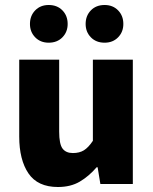

<svg xmlns="http://www.w3.org/2000/svg" viewBox="-20 -737 613 769"><path d="M212 12Q131 12 94 -42.5Q57 -97 57 -190V-498H217V-210Q217 -160 230.5 -142Q244 -124 272 -124Q298 -124 316 -135Q334 -146 352 -173V-498H512V0H382L371 -67H367Q336 -31 299.5 -9.5Q263 12 212 12ZM175 -566Q142 -566 121 -587.5Q100 -609 100 -641Q100 -674 121 -695.5Q142 -717 175 -717Q209 -717 230 -695.5Q251 -674 251 -641Q251 -609 230 -587.5Q209 -566 175 -566ZM399 -566Q365 -566 344 -587.5Q323 -609 323 -641Q323 -674 344 -695.5Q365 -717 399 -717Q432 -717 453 -695.5Q474 -674 474 -641Q474 -609 453 -587.5Q432 -566 399 -566Z"/></svg>

Font: Source Sans 3 ExtraBold
Style: Regular
Weight: 800
Designer: Paul D. Hunt
Foundry: Adobe
Version: Version 3.052;hotconv 1.1.0;makeotfexe 2.6.0